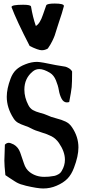

<svg xmlns="http://www.w3.org/2000/svg" viewBox="-20 -1072 489 1096"><path d="M157.2 -1034.2Q167 -974.6 184.6 -923.8Q208 -936.5 225.1 -987.8Q242.2 -1039.1 244.1 -1042Q250 -1051.8 292 -1051.8Q344.7 -1051.8 344.7 -1038.1V-1037.1Q335 -999 316.4 -945.3Q310.5 -928.7 303.7 -905.8Q296.9 -882.8 292.5 -870.1Q288.1 -857.4 278.3 -837.4Q268.6 -817.4 252.9 -794.9Q236.3 -785.2 218.8 -785.2Q198.2 -785.2 149.4 -809.6Q75.2 -953.1 45.9 -1031.2V-1032.2Q45.9 -1044.9 112.3 -1044.9Q156.2 -1044.9 157.2 -1034.2ZM7.8 -246.1Q17.6 -256.8 30.3 -256.8Q39.1 -256.8 58.6 -247.1Q84 -232.4 95.2 -201.7Q106.4 -170.9 116.7 -138.7Q127 -106.4 150.4 -88.9Q185.5 -62.5 232.4 -62.5Q250 -62.5 258.8 -63.5Q281.2 -66.4 290 -67.9Q298.8 -69.3 312.5 -76.7Q326.2 -84 333 -97.7Q350.6 -127 350.6 -160.2Q350.6 -206.1 316.4 -255.9Q298.8 -281.2 274.4 -293.9Q250 -306.6 214.8 -316.9Q179.7 -327.1 158.2 -338.9Q144.5 -346.7 121.6 -354.5Q98.6 -362.3 83 -371.1Q67.4 -379.9 56.6 -397.5Q18.6 -457 18.6 -519.5Q18.6 -565.4 40 -622.1Q51.8 -654.3 71.8 -673.3Q91.8 -692.4 125 -705.1Q159.2 -718.8 191.4 -718.8Q212.9 -718.8 299.8 -700.2Q308.6 -698.2 326.7 -695.8Q344.7 -693.4 353 -691.4Q361.3 -689.5 373 -682.6Q384.8 -675.8 391.6 -664.1Q391.6 -599.6 389.2 -574.7Q386.7 -549.8 375 -489.3Q365.2 -487.3 362.3 -487.3Q342.8 -487.3 331.5 -508.8Q320.3 -530.3 315.9 -557.1Q311.5 -584 299.3 -613.3Q287.1 -642.6 266.6 -655.3Q230.5 -677.7 204.1 -677.7Q183.6 -677.7 167 -664.1Q119.1 -625 119.1 -560.5Q119.1 -515.6 141.6 -472.7Q151.4 -453.1 167.5 -443.8Q183.6 -434.6 209.5 -427.7Q235.4 -420.9 250 -414.1Q269.5 -404.3 300.8 -396.5Q332 -388.7 354.5 -377.9Q377 -367.2 391.6 -344.7Q427.7 -291 427.7 -230.5Q427.7 -180.7 402.3 -114.3Q387.7 -75.2 364.7 -51.8Q341.8 -28.3 302.7 -11.7Q266.6 3.9 226.6 3.9Q194.3 3.9 127.9 -11.7Q118.2 -14.6 111.3 -16.6Q104.5 -18.6 98.6 -20Q92.8 -21.5 86.4 -24.9Q80.1 -28.3 76.2 -29.8Q72.3 -31.2 64 -37.1Q55.7 -43 51.3 -45.4Q46.9 -47.9 33.2 -57.1Q19.5 -66.4 10.7 -72.3Q4.9 -127.9 4.9 -155.3Q4.9 -168.9 6.3 -197.3Q7.8 -225.6 7.8 -246.1Z"/></svg>

Font: LPEducational
Style: Medium
Weight: 500
Designer: Based on Essays1743, by John Stracke, which says:

Based on the typeface in a 1743 English translation of the essays of 
Version: Version 001.204